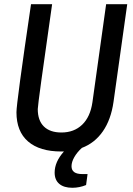

<svg xmlns="http://www.w3.org/2000/svg" viewBox="-20 -706 632 910"><path d="M583 -686 518 -223Q506 -139 467.5 -83.5Q429 -28 368 -5Q345 16 332 39Q319 62 319 82Q319 119 370 119H395L388 171Q356 184 323 184Q283 184 261 165.5Q239 147 239 112Q239 61 283 12H270Q168 12 113 -35.5Q58 -83 58 -174Q58 -218 127 -686H227Q159 -212 159 -189Q159 -135 188 -106.5Q217 -78 271 -78Q331 -78 369.5 -115Q408 -152 418 -221L483 -686Z"/></svg>

Font: Archivo Narrow Medium
Style: Italic
Weight: 500
Italic angle: -8°
Designer: Hector Gatti
Foundry: Omnibus-Type
Version: Version 2.001